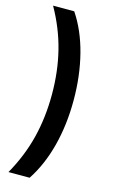

<svg xmlns="http://www.w3.org/2000/svg" viewBox="-140 -796 627 1043"><g transform="rotate(15 174.0 -274.0)"><path d="M22 194Q84 84 112.5 -30.5Q141 -145 141 -274Q141 -403 112.5 -517.5Q84 -632 22 -742H141Q201 -653 232 -532.5Q263 -412 263 -274Q263 -136 232 -16.5Q201 103 141 194Z"/></g></svg>

Font: Montserrat Thin SemiBold
Style: Regular
Weight: 600
Version: Version 9.000